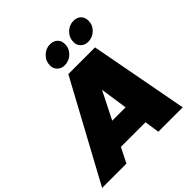

<svg xmlns="http://www.w3.org/2000/svg" viewBox="-290 -1121 1302 1302"><g transform="rotate(-45 361.5 -469.5)"><path d="M489 0 473 -107H237L183 0H-50L334 -708H590L723 0ZM359 -767Q328 -767 307.5 -786.5Q287 -806 287 -836Q287 -879 317.5 -909Q348 -939 389 -939Q422 -939 442 -919.5Q462 -900 462 -868Q462 -826 431.5 -796.5Q401 -767 359 -767ZM584 -767Q553 -767 532.5 -786.5Q512 -806 512 -836Q512 -879 542.5 -909Q573 -939 614 -939Q647 -939 667 -919.5Q687 -900 687 -868Q687 -826 656.5 -796.5Q626 -767 584 -767ZM449 -274 420 -471 321 -274Z"/></g></svg>

Font: Poppins Black
Style: Italic
Weight: 900
Italic angle: -10°
Designer: Ninad Kale (Devanagari), Jonny Pinhorn (Latin)
Foundry: Indian Type Foundry
Version: Version 3.200;PS 1.000;hotconv 16.6.54;makeotf.lib2.5.65590